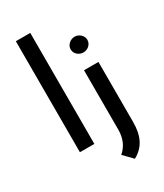

<svg xmlns="http://www.w3.org/2000/svg" viewBox="-237 -870 997 1164"><g transform="rotate(-30 262.0 -288.0)"><path d="M79 -777V0H180V-777ZM342 -568C342 -535 371 -513 401 -513C430 -513 459 -535 459 -568C459 -599 430 -623 401 -623C371 -623 342 -599 342 -568ZM348 201C420 162 450 98 450 2V-418H349V-2C349 61 326 107 288 139Z"/></g></svg>

Font: Reem Kufi
Style: Regular
Weight: 400
Designer: Khaled Hosny
Version: Version 0.007